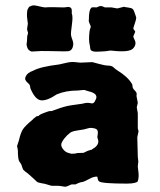

<svg xmlns="http://www.w3.org/2000/svg" viewBox="-20 -704 607 730"><path d="M328.1 -311Q337.4 -309.1 342.8 -323.2Q355.5 -344.7 325.7 -354.5Q321.3 -356 313.5 -357.9Q305.7 -359.9 303.7 -361.3Q301.3 -362.8 290 -361.3Q278.8 -359.9 276.9 -359.9Q230 -359.9 195.8 -345.2Q157.2 -319.3 134.8 -322.8Q112.8 -326.2 95.2 -369.1Q95.2 -381.3 87.4 -387.2Q79.6 -393.6 76.7 -399.9Q74.2 -405.3 78.1 -414.1Q84.5 -427.7 106 -435.1Q132.8 -450.2 205.1 -459Q210.9 -460 230.5 -464.8Q250 -469.7 265.6 -467.8Q281.2 -465.8 285.2 -465.8L331.1 -467.8Q333 -467.8 355 -461.4Q377 -455.1 391.1 -454.6Q405.3 -454.1 410.6 -448.7Q416 -443.8 418 -442.4Q419.9 -440.9 422.4 -439Q424.8 -437 426.8 -436Q465.8 -412.1 481.9 -384.8Q483.9 -381.8 483.9 -375Q484.4 -368.2 491.2 -361.3Q498 -354 499 -351.1Q500 -348.1 499.5 -344.2Q499 -340.3 499 -338.9L503.9 -313L500 -295.9L503.9 -273.9V-215.8L506.8 -205.1L502 -182.1L503.9 -107.9L505.9 -89.8L503.9 -70.8Q503.9 -68.8 506.3 -49.8Q508.8 -30.8 503.9 -15.1Q499 -6.3 462.9 -5.9Q368.2 -5.9 356.9 -14.2Q352.1 -17.1 350.1 -32.2Q337.4 -33.7 319.8 -23.9Q301.8 -14.2 294.9 -12.2Q285.6 -12.2 267.1 -2.9Q259.3 -2.9 252 -2.9Q232.4 6.8 226.1 5.9L214.4 3.9Q203.1 2 190.9 2.4Q178.7 2.9 174.3 2Q169.9 1 161.1 -2Q151.4 -5.4 138.2 -7.3Q125 -9.3 120.1 -13.2Q115.2 -17.1 109.4 -23.4Q103.5 -29.3 99.6 -32.2Q96.7 -35.2 89.8 -41Q83.5 -46.9 77.1 -50.8Q71.3 -55.2 69.3 -57.6Q67.4 -60.1 64.9 -66.9Q63 -73.2 62 -76.2Q60.5 -80.6 54.2 -88.9Q47.9 -96.7 47.9 -132.8L44.9 -148.9L51.8 -169.9Q58.6 -199.7 67.4 -212.9Q76.2 -226.1 104 -249Q105 -251 108.9 -253.9Q113.3 -256.8 116.2 -259.8Q119.1 -262.7 127 -263.2Q128.4 -267.6 147.9 -274.9Q167 -282.2 170.4 -281.7Q173.8 -281.2 177.7 -282.2Q181.6 -283.2 194.3 -288.1Q207 -293 222.2 -297.4Q237.3 -301.8 251 -303.7Q264.6 -306.2 278.3 -307.6Q292 -309.1 298.8 -311Q305.7 -313 312.5 -313Q319.3 -313 328.1 -311ZM308.1 -214.4Q303.7 -212.9 298.8 -211.9Q293.9 -210.9 277.3 -208.5Q260.7 -206.1 253.9 -203.1Q246.1 -200.2 234.4 -188.5Q222.7 -176.8 215.8 -164.1Q209 -152.3 217.8 -139.6Q226.6 -127 237.3 -123.5Q248 -120.1 250.5 -119.6Q252.9 -119.1 255.9 -119.6Q258.8 -120.1 263.7 -120.1Q268.6 -120.1 272.9 -122.1Q296.9 -123 297.9 -123L312 -129.9L323.7 -133.8Q328.1 -133.8 331.1 -136.7Q334 -139.6 336.9 -140.6Q339.8 -142.1 341.3 -143.6Q342.8 -145 346.7 -148.9Q350.6 -152.8 353 -159.7Q355 -167 352.5 -173.8Q350.1 -180.7 350.1 -183.6Q350.1 -186.5 351.6 -193.4Q353 -200.2 351.1 -207Q349.1 -213.9 337.4 -216.3Q325.7 -218.8 319.3 -217.3Q313 -215.8 308.1 -214.4ZM96.2 -509.8Q87.9 -512.7 84 -522.5Q80.1 -532.2 81.5 -539.6Q83 -546.9 83 -557.1Q83 -567.4 85 -572.3Q86.9 -577.1 86.4 -579.6Q85.9 -582 84.5 -586.4Q83 -590.8 83 -594.2L85.9 -613.8Q85.9 -614.7 84 -629.4Q82 -644 82.5 -649.9Q83 -655.8 83.5 -662.1Q84 -668.5 90.8 -678.2Q102.1 -684.1 109.4 -683.6Q116.7 -683.1 130.4 -679.7Q144 -676.3 150.9 -675.8Q172.9 -677.7 223.1 -675.8L240.2 -677.7Q252.9 -676.3 252.9 -665V-652.8Q257.8 -641.6 253.4 -610.4Q249 -579.1 250 -570.8Q251 -563 255.9 -550.8Q260.7 -538.1 256.8 -525.4Q252.9 -512.7 242.2 -509.8Q240.2 -508.8 220.2 -508.8Q200.2 -508.8 167 -509.8Q133.8 -510.7 115.2 -508.8Q96.7 -506.8 96.2 -509.8ZM378.9 -675.8Q391.6 -675.8 404.3 -675.8L425.8 -671.9L451.2 -678.2Q455.1 -676.8 467.8 -675.3Q480 -673.8 484.4 -669.9Q488.8 -666 493.2 -651.9L498 -637.2Q498 -630.4 493.2 -616.7Q488.3 -603 487.3 -598.6Q486.3 -593.8 490.2 -589.8Q494.1 -585.9 494.1 -583L486.8 -565.9Q487.3 -561 491.2 -553.7Q501 -536.1 486.3 -520Q471.7 -503.9 407.2 -511.2Q402.3 -512.7 391.6 -510.7Q380.9 -508.8 375.5 -508.8Q370.1 -508.8 358.4 -507.8Q323.2 -504.9 323.2 -520L321.8 -529.8Q315.9 -550.8 320.8 -587.9L325.2 -602.1Q324.2 -607.4 320.3 -615.2Q316.4 -623 317.9 -628.9Q317.9 -667.5 327.1 -673.8Q327.1 -676.8 336.9 -676.3L347.2 -675.8Q358.4 -681.2 363.3 -681.2Q368.2 -681.2 378.9 -675.8Z"/></svg>

Font: AntiqueNobleBold
Style: Bold
Weight: 700
Version: Version 001.000